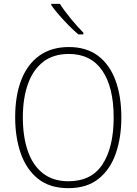

<svg xmlns="http://www.w3.org/2000/svg" viewBox="-20 -1063 711 1000"><path d="M612 -451Q612 -347 583 -263.5Q554 -180 493 -131.5Q432 -83 336 -83Q239 -83 178 -132Q117 -181 88 -264.5Q59 -348 59 -452Q59 -565 91 -647Q123 -729 185.5 -773.5Q248 -818 339 -818Q430 -818 490.5 -772.5Q551 -727 581.5 -644.5Q612 -562 612 -451ZM99 -452Q99 -351 125 -276Q151 -201 204 -160Q257 -119 336 -119Q457 -119 514.5 -208Q572 -297 572 -451Q572 -609 512.5 -695.5Q453 -782 339 -782Q258 -782 205 -741Q152 -700 125.5 -625.5Q99 -551 99 -452ZM292 -1043Q314 -1008 349 -965.5Q384 -923 414 -893V-884H388Q364 -904 337.5 -931Q311 -958 287 -985.5Q263 -1013 247 -1036V-1043Z"/></svg>

Font: Noto Sans Telugu UI SemiCondensed ExtraLight
Style: Regular
Weight: 200
Width: 4
Designer: Jelle Bosma - Monotype Design Team
Foundry: Monotype Imaging Inc.
Version: Version 2.005; ttfautohint (v1.8.4.7-5d5b)